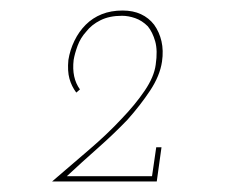

<svg xmlns="http://www.w3.org/2000/svg" viewBox="-20 -720 438 365"><path d="M107 -385Q136 -412 166 -438.5Q196 -465 222 -492Q247 -520 265.5 -548Q284 -576 288 -603Q291 -624 287 -641.5Q283 -659 273 -673Q263 -686 248 -693Q233 -700 213 -700Q191 -700 173.5 -693Q156 -686 143 -673Q130 -660 121.5 -642.5Q113 -625 110 -606Q108 -585 112 -570.5Q116 -556 125 -544L132 -550Q124 -561 121 -575Q118 -589 120 -606Q122 -618 127.5 -633Q133 -648 144 -660Q154 -673 171 -681.5Q188 -690 212 -690Q224 -690 237 -685.5Q250 -681 261 -670Q270 -659 275 -641.5Q280 -624 276 -597Q273 -574 255 -547.5Q237 -521 211 -494Q184 -465 149.5 -435.5Q115 -406 79 -375H278L287 -440H277L269 -385Z"/></svg>

Font: Josefin Slab Thin ExtraLight
Style: Italic
Weight: 250
Italic angle: -12°
Version: Version 2.000